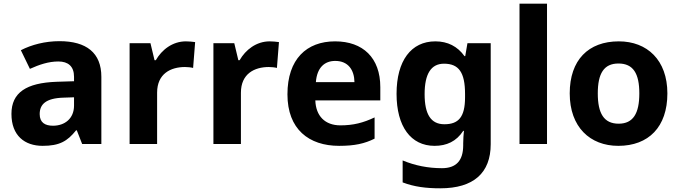

<svg xmlns="http://www.w3.org/2000/svg" viewBox="-20 -831 3680 1040"><path d="M302 -608C225 -608 151 -589 93 -559L142 -458C193 -481 243 -498 296 -498C349 -498 381 -472 381 -415V-391L286 -388C123 -382 42 -330 42 -214C42 -96 114 -41 211 -41C302 -41 345 -66 392 -125H396L425 -51H529V-415C529 -545 448 -608 302 -608ZM323 -302 381 -304V-259C381 -189 331 -150 267 -150C224 -150 195 -167 195 -213C195 -265 227 -299 323 -302Z M987 -607C914 -607 856 -561 824 -505H817L795 -597H682V-51H831V-329C831 -432 905 -468 982 -468C995 -468 1016 -466 1026 -463L1037 -603C1025 -605 1002 -607 987 -607Z M1441 -607C1368 -607 1310 -561 1278 -505H1271L1249 -597H1136V-51H1285V-329C1285 -432 1359 -468 1436 -468C1449 -468 1470 -466 1480 -463L1491 -603C1479 -605 1456 -607 1441 -607Z M1795 -607C1641 -607 1537 -511 1537 -320C1537 -131 1653 -41 1817 -41C1901 -41 1955 -53 2009 -80V-195C1948 -166 1894 -152 1824 -152C1740 -152 1691 -203 1688 -287H2040V-359C2040 -518 1946 -607 1795 -607ZM1796 -501C1866 -501 1899 -452 1900 -386H1691C1697 -465 1738 -501 1796 -501Z M2338 -607C2207 -607 2128 -502 2128 -323C2128 -146 2205 -41 2334 -41C2399 -41 2452 -65 2489 -122H2493C2491 -103 2489 -77 2489 -55V-44C2489 39 2451 80 2374 80C2299 80 2228 66 2161 38V157C2224 181 2288 189 2365 189C2545 189 2638 106 2638 -50V-597H2512L2500 -527H2496C2458 -580 2405 -607 2338 -607ZM2385 -486C2465 -486 2499 -439 2499 -322V-304C2499 -196 2463 -158 2387 -158C2314 -158 2280 -212 2280 -321C2280 -431 2315 -486 2385 -486Z M2943 -51V-811H2794V-51Z M3595 -325C3595 -506 3485 -607 3332 -607C3167 -607 3066 -506 3066 -325C3066 -143 3176 -41 3329 -41C3493 -41 3595 -143 3595 -325ZM3218 -325C3218 -433 3251 -487 3330 -487C3410 -487 3443 -433 3443 -325C3443 -217 3410 -161 3331 -161C3251 -161 3218 -217 3218 -325Z"/></svg>

Font: Noto Sans Tamil UI
Style: Bold
Weight: 700
Designer: Jelle Bosma - Monotype Design Team
Foundry: Monotype Imaging Inc.
Version: Version 2.004